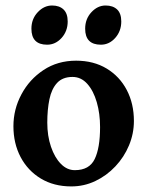

<svg xmlns="http://www.w3.org/2000/svg" viewBox="-20 -664 536 698"><path d="M466.8 -224.1Q466.8 -178.2 449 -135.5Q431.2 -92.8 399.4 -59.1Q367.7 -25.4 326.7 -5.9Q285.6 13.7 239.3 13.7Q175.8 13.7 128.4 -14.9Q81.1 -43.5 54.9 -93Q28.8 -142.6 28.8 -205.1Q28.8 -266.6 57.9 -321Q86.9 -375.5 138.2 -409.4Q189.5 -443.4 256.8 -443.4Q320.3 -443.4 367.7 -414.8Q415 -386.2 440.9 -336.7Q466.8 -287.1 466.8 -224.1ZM343.8 -202.1Q343.8 -251 331.8 -292.5Q319.8 -334 297.4 -359.1Q274.9 -384.3 243.7 -384.3Q207.5 -384.3 187.5 -362.5Q167.5 -340.8 159.7 -303.2Q151.9 -265.6 151.9 -218.3Q151.9 -169.9 165.3 -130.6Q178.7 -91.3 201.2 -68.4Q223.6 -45.4 252 -45.4Q304.7 -45.4 324.2 -85.7Q343.8 -126 343.8 -202.1ZM226.1 -585.9Q226.1 -550.8 203.9 -526.1Q181.6 -501.5 151.4 -501.5Q94.2 -501.5 94.2 -559.6Q94.2 -595.2 117.2 -619.6Q140.1 -644 169.4 -644Q195.8 -644 210.9 -629.6Q226.1 -615.2 226.1 -585.9ZM420.9 -585.9Q420.9 -550.8 398.9 -526.1Q377 -501.5 346.7 -501.5Q289.6 -501.5 289.6 -559.6Q289.6 -595.2 312.3 -619.6Q335 -644 363.8 -644Q390.6 -644 405.8 -629.6Q420.9 -615.2 420.9 -585.9Z"/></svg>

Font: Namdhinggo
Style: Bold
Weight: 700
Designer: Victor Gaultney
Foundry: SIL International
Version: Version 3.001